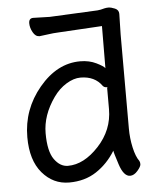

<svg xmlns="http://www.w3.org/2000/svg" viewBox="-53 -757 680 827"><g transform="rotate(-5 287.5 -344.0)"><path d="M213 24Q144 24 97 -31Q50 -86 50 -186Q50 -306 127.5 -399Q205 -492 305 -492Q344 -492 374.5 -477Q405 -462 411 -453L412 -635L224 -624Q200 -623 176.5 -619.5Q153 -616 141 -615H140Q123 -615 112 -635Q101 -655 101 -674Q101 -696 120 -696L191 -694L399 -704Q412 -705 429 -710Q438 -712 446 -712Q458 -712 474.5 -705Q491 -698 491 -681L489 -592V-185Q489 -143 498 -102.5Q507 -62 522 -42Q525 -36 525 -28Q525 -18 509.5 0Q494 18 477 18Q449 18 431.5 -36Q414 -90 414 -96Q381 -42 331 -9Q281 24 213 24ZM214 -48Q283 -48 347 -117Q411 -186 411 -276V-367Q415 -371 408 -371Q399 -371 393 -378Q362 -422 300 -422Q271 -422 239 -402.5Q207 -383 183 -349Q130 -274 130 -196Q130 -118 155 -83Q180 -48 214 -48Z"/></g></svg>

Font: LXGW WenKai Lite Medium
Style: Regular
Weight: 500
Designer: LXGW / Fontworks Inc.
Foundry: LXGW / Fontworks Inc.
Version: Version 1.511; March 25, 2025